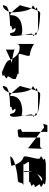

<svg xmlns="http://www.w3.org/2000/svg" viewBox="776 -1528 548 2140"><g transform="rotate(90 1050.0 -458.0)"><path d="M37 -409C37 -409 85 -345 118 -314V-318C118 -335 111 -486 72 -532C57 -478 45 -420 37 -409ZM46 -244C29 -216 41 -210 63 -222C82 -231 100 -256 110 -282C75 -274 46 -262 46 -244ZM47 -545C24 -562 114 -577 65 -589C60 -595 80 -600 97 -603C88 -584 80 -559 72 -532C65 -540 56 -545 47 -545ZM97 -603C116 -607 132 -608 109 -608H297C294 -608 336 -605 350 -599C297 -625 147 -632 127 -632C116 -632 106 -621 97 -603ZM110 -282C114 -293 117 -304 118 -314C136 -297 149 -290 149 -306C149 -377 195 -412 251 -424C293 -436 346 -434 368 -423V-452C381 -381 395 -295 359 -295C337 -295 358 -358 297 -358C274 -340 352 -325 278 -313C244 -301 312 -295 234 -295C221 -295 159 -293 110 -282ZM341 -589C336 -583 355 -576 368 -569V-580C368 -587 363 -592 354 -597C357 -595 354 -592 341 -589ZM350 -599C352 -598 353 -598 354 -597C353 -598 351 -598 350 -599ZM359 -545C350 -545 359 -502 368 -452V-548ZM368 -548V-569C381 -562 388 -556 368 -548Z M470 -367V-568C470 -553 557 -517 590 -517C631 -517 557 -392 590 -392H777C836 -392 776 -386 821 -374C834 -371 840 -368 842 -365C854 -365 861 -361 861 -352C861 -328 857 -315 849 -309C840 -291 820 -267 840 -267C881 -249 800 -234 821 -222C843 -213 803 -207 784 -205C783 -212 651 -247 651 -289C649 -293 648 -298 646 -302C657 -307 668 -311 680 -316L635 -322C614 -358 582 -390 545 -399C481 -412 471 -393 470 -367ZM533 -250C533 -250 584 -275 646 -302C643 -309 639 -315 635 -322C584 -330 538 -339 533 -349ZM777 -204C782 -204 784 -204 784 -205C777 -204 772 -204 777 -204Z M937 -409C937 -409 985 -345 1018 -314V-318C1018 -335 1011 -486 972 -532C957 -478 945 -420 937 -409ZM946 -244C929 -216 941 -210 963 -222C982 -231 1000 -256 1010 -282C975 -274 946 -262 946 -244ZM947 -545C924 -562 1014 -577 965 -589C960 -595 980 -600 997 -603C988 -584 980 -559 972 -532C965 -540 956 -545 947 -545ZM997 -603C1016 -607 1032 -608 1009 -608H1197C1194 -608 1236 -605 1250 -599C1197 -625 1047 -632 1027 -632C1016 -632 1006 -621 997 -603ZM1010 -282C1014 -293 1017 -304 1018 -314C1036 -297 1049 -290 1049 -306C1049 -377 1095 -412 1151 -424C1193 -436 1246 -434 1268 -423V-452C1281 -381 1295 -295 1259 -295C1237 -295 1258 -358 1197 -358C1174 -340 1252 -325 1178 -313C1144 -301 1212 -295 1134 -295C1121 -295 1059 -293 1010 -282ZM1241 -589C1236 -583 1255 -576 1268 -569V-580C1268 -587 1263 -592 1254 -597C1257 -595 1254 -592 1241 -589ZM1250 -599C1252 -598 1253 -598 1254 -597C1253 -598 1251 -598 1250 -599ZM1259 -545C1250 -545 1259 -502 1268 -452V-548ZM1268 -548V-569C1281 -562 1288 -556 1268 -548Z M1356 -662C1357 -661 1359 -663 1360 -666C1357 -665 1355 -663 1356 -662ZM1360 -666C1365 -678 1371 -712 1378 -712H1450V-638L1402 -675C1387 -671 1368 -669 1360 -666ZM1418 -412C1424 -406 1422 -381 1430 -381C1439 -381 1497 -384 1504 -390C1510 -396 1513 -404 1513 -412V-589L1450 -638V-434C1450 -425 1412 -418 1418 -412ZM1513 -589V-631H1607C1623 -631 1637 -644 1638 -661C1638 -647 1635 -484 1629 -490C1622 -497 1636 -500 1628 -500ZM1638 -661V-662Z M1724 -298C1738 -299 1838 -306 1828 -316C1824 -329 1821 -341 1816 -353C1767 -339 1727 -321 1724 -298ZM1736 -445C1691 -445 1782 -632 1736 -632C1691 -650 1788 -664 1754 -676C1721 -689 1827 -695 1799 -695H1986C1958 -695 2064 -689 2030 -676C1997 -664 2095 -650 2049 -632C2003 -632 2095 -570 2049 -570C2003 -552 2088 -538 2030 -526C1973 -514 2049 -508 1986 -508H1897V-541C1894 -530 1892 -519 1890 -508H1799C1753 -508 1845 -445 1799 -445H1888C1889 -433 1891 -437 1893 -445H2049C2003 -445 2032 -382 1986 -382C1960 -382 1881 -372 1816 -353C1798 -398 1772 -432 1736 -445ZM1887 -474C1887 -460 1887 -451 1888 -445H1893C1895 -453 1897 -464 1897 -464V-508H1890C1888 -496 1887 -485 1887 -474ZM1919 -597C1957 -635 2026 -654 1984 -654C1959 -654 1936 -630 1919 -597Z"/></g></svg>

Font: bitstorm
Style: Regular
Weight: 400
Version: Version 0.2